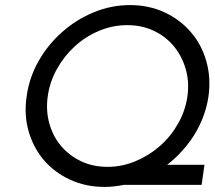

<svg xmlns="http://www.w3.org/2000/svg" viewBox="-20 -728 848 756"><path d="M85 -349Q95 -423 132.5 -488.5Q170 -554 225 -602Q280 -651 349 -679.5Q418 -708 492 -708Q566 -708 627.5 -679.5Q689 -651 731 -602Q773 -554 792 -488.5Q811 -423 801 -349Q794 -301 775.5 -256.5Q757 -212 729 -173Q710 -147 687 -123Q664 -99 638 -79H785L774 0H467Q447 4 428.5 6Q410 8 392 8Q318 8 257 -20Q196 -48 154 -96Q112 -145 93 -210Q74 -275 85 -349ZM168 -349Q160 -292 174.5 -241Q189 -190 221 -152.5Q253 -115 299.5 -93Q346 -71 403 -71Q460 -71 513 -93Q566 -115 609 -152.5Q652 -190 681 -241Q710 -292 718 -349Q726 -406 711 -457Q696 -508 664 -546.5Q632 -585 585 -607Q538 -629 481 -629Q424 -629 371 -607Q318 -585 275.5 -546.5Q233 -508 204.5 -457Q176 -406 168 -349Z"/></svg>

Font: Josefin Slab
Style: Bold Italic
Weight: 700
Italic angle: -12°
Designer: Santiago Orozco
Foundry: Typemade
Version: Version 2.000